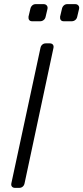

<svg xmlns="http://www.w3.org/2000/svg" viewBox="-20 -910 404 930"><path d="M53 0Q43 0 38 -6Q33 -12 35 -22L176 -678Q178 -688 185 -694Q192 -700 202 -700H221Q231 -700 236 -694Q241 -688 239 -678L99 -22Q97 -12 90 -6Q83 0 73 0ZM289 -807Q279 -807 274.5 -813Q270 -819 271 -829L280 -867Q282 -877 289 -883.5Q296 -890 306 -890H344Q354 -890 359.5 -883.5Q365 -877 363 -867L354 -829Q352 -819 344.5 -813Q337 -807 327 -807ZM136 -807Q126 -807 121.5 -813Q117 -819 118 -829L127 -867Q129 -877 136 -883.5Q143 -890 153 -890H191Q201 -890 206.5 -883.5Q212 -877 210 -867L201 -829Q199 -819 191.5 -813Q184 -807 174 -807Z"/></svg>

Font: Rubik Light Light
Style: Italic
Weight: 300
Italic angle: -12°
Version: Version 2.104